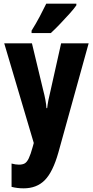

<svg xmlns="http://www.w3.org/2000/svg" viewBox="-20 -786 506 1046"><path d="M3 -550H154L215 -296Q222 -270 227 -243.5Q232 -217 233 -197H237Q239 -216 243.5 -239.5Q248 -263 256 -295L313 -550H463L298 45Q268 151 224 195.5Q180 240 109 240Q91 240 75 238Q59 236 43 232V105Q65 111 83 111Q103 111 115 104Q127 97 137 76Q147 55 158 15L164 -7ZM396 -757Q383 -738 359 -711.5Q335 -685 308 -656.5Q281 -628 257 -606H152V-619Q177 -659 196.5 -696Q216 -733 232 -766H396Z"/></svg>

Font: Noto Sans Thai ExtCond ExtBd
Style: Regular
Weight: 800
Width: 2
Designer: Monotype Design Team
Foundry: Monotype Imaging Inc.
Version: Version 2.002; ttfautohint (v1.8.4.7-5d5b)